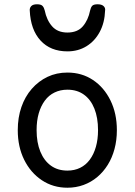

<svg xmlns="http://www.w3.org/2000/svg" viewBox="-20 -858 629 897"><path d="M295 19Q228 19 175.5 -16Q123 -51 93 -111.5Q63 -172 63 -250Q63 -309 80 -358Q97 -407 128.5 -443Q160 -479 202 -499Q244 -519 295 -519Q362 -519 414 -484.5Q466 -450 496 -389Q526 -328 526 -250Q526 -203 515 -162Q504 -121 483.5 -88Q463 -55 434.5 -31Q406 -7 370.5 6Q335 19 295 19ZM295 -61Q328 -61 354.5 -74Q381 -87 399.5 -112Q418 -137 428 -172Q438 -207 438 -250Q438 -308 421 -350.5Q404 -393 372 -416Q340 -439 295 -439Q262 -439 235 -426Q208 -413 189.5 -388Q171 -363 161 -328.5Q151 -294 151 -250Q151 -192 168.5 -149.5Q186 -107 218 -84Q250 -61 295 -61ZM295 -618Q216 -618 169.5 -668.5Q123 -719 119 -809Q118 -821 126 -829.5Q134 -838 153 -838Q172 -838 179 -830Q186 -822 189 -809Q198 -764 223.5 -735Q249 -706 295 -706Q342 -706 367 -735Q392 -764 401 -809Q404 -823 410.5 -830.5Q417 -838 436 -838Q455 -838 464 -829.5Q473 -821 471 -809Q469 -752 446 -709Q423 -666 384 -642Q345 -618 295 -618Z"/></svg>

Font: Playwrite VN
Style: Regular
Weight: 400
Designer: Veronika Burian, José Scaglione
Foundry: TypeTogether
Version: Version 1.002